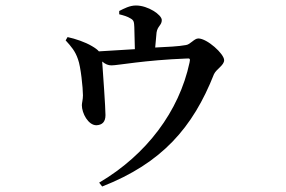

<svg xmlns="http://www.w3.org/2000/svg" viewBox="-20 -608 1040 699"><path d="M414 -556C430 -552 444 -548 455 -541C468 -534 468 -527 469 -509L471 -429L340 -421C335 -427 327 -433 315 -440C290 -455 254 -467 226 -473L219 -461C239 -439 254 -422 264 -392C274 -366 282 -287 282 -261C282 -246 278 -233 278 -225C278 -196 301 -152 331 -152C352 -153 364 -164 364 -189C364 -216 355 -343 352 -384C364 -374 374 -370 386 -370C409 -370 505 -389 660 -395C672 -396 673 -394 670 -380C632 -203 514 -45 341 57L352 71C569 -14 682 -143 759 -338C768 -357 796 -370 796 -389C796 -412 734 -468 702 -468C687 -468 673 -446 657 -444C631 -439 587 -437 545 -435L550 -490C554 -514 569 -516 569 -535C569 -554 519 -588 475 -588C452 -588 432 -577 414 -568Z"/></svg>

Font: Noto Serif CJK HK SemiBold
Style: Regular
Weight: 600
Designer: Ryoko NISHIZUKA 西塚涼子 (kana & ideographs); Frank Grießhammer (Latin, Greek & Cyrillic); Wenlong ZHANG 张文龙 (bopomofo); San
Foundry: Adobe
Version: Version 2.001;hotconv 1.1.0;makeotfexe 2.6.0